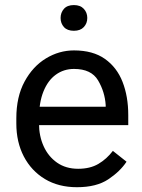

<svg xmlns="http://www.w3.org/2000/svg" viewBox="-20 -740 570 769"><path d="M288.1 9.8Q214.4 9.8 159.9 -22.9Q105.5 -55.7 75.4 -113.3Q45.4 -170.9 45.4 -245.6V-266.1Q45.4 -352.5 78.4 -413.3Q111.3 -474.1 164.1 -506.1Q216.8 -538.1 276.4 -538.1Q352.1 -538.1 400.1 -504.2Q448.2 -470.2 470.9 -411.9Q493.7 -353.5 493.7 -279.3V-238.8H99.1V-312.5H403.3V-319.3Q399.9 -372.1 372.8 -418Q345.7 -463.9 276.4 -463.9Q235.4 -463.9 203.6 -440.9Q171.9 -418 154.1 -373.8Q136.2 -329.6 136.2 -266.1V-245.6Q136.2 -195.3 154.8 -154.3Q173.3 -113.3 208.5 -88.6Q243.7 -64 293 -64Q340.8 -64 374 -83.5Q407.2 -103 432.1 -135.7L486.8 -92.3Q460.9 -53.2 413.6 -21.7Q366.2 9.8 288.1 9.8ZM222.7 -668Q222.7 -689.5 236.1 -704.6Q249.5 -719.7 275.9 -719.7Q301.8 -719.7 315.7 -704.6Q329.6 -689.5 329.6 -668Q329.6 -646.5 315.7 -631.6Q301.8 -616.7 275.9 -616.7Q249.5 -616.7 236.1 -631.6Q222.7 -646.5 222.7 -668Z"/></svg>

Font: RobotoDEMO
Style: Regular
Weight: 400
Designer: Christian Robertson
Foundry: Google
Version: Version 2.136